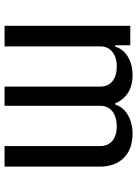

<svg xmlns="http://www.w3.org/2000/svg" viewBox="100 -700 600 840"><g transform="rotate(90 400.0 -280.0)"><path d="M565 -560C502 -560 451 -530 437 -484H432C413 -531 371 -560 309 -560C246 -560 197 -530 184 -484H178V-550H93V0H183V-420C183 -465 220 -491 271 -491C324 -491 359 -465 359 -419V0H443V-420C443 -465 480 -491 533 -491C585 -491 619 -465 619 -419V0H709V-418C709 -502 658 -560 565 -560Z"/></g></svg>

Font: Tekne LDO
Style: Regular
Weight: 400
Monospace: yes
Designer: Alessio Laiso, Mario Rullo, Paolo Rosset
Foundry: Alessio Laiso
Version: Version 1.000;hotconv 1.0.109;makeotfexe 2.5.65596